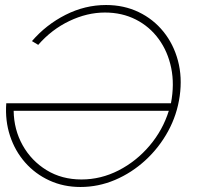

<svg xmlns="http://www.w3.org/2000/svg" viewBox="-20 -733 788 766"><path d="M301 13Q233.5 13 177 -13Q120.5 -39 80.2 -84.8Q40 -130.5 20 -191Q0 -251.5 5 -321H662Q676.5 -396.5 663 -462Q649.5 -527.5 613.2 -577.2Q577 -627 522 -655Q467 -683 398.5 -683Q327.5 -683 256.8 -649.2Q186 -615.5 132.5 -554L107.5 -569Q164 -634.5 241.5 -673.8Q319 -713 403 -713Q474.5 -713 533.2 -684.8Q592 -656.5 632.2 -606.5Q672.5 -556.5 690 -490.8Q707.5 -425 697 -350Q686.5 -275 650.5 -209.2Q614.5 -143.5 560 -93.5Q505.5 -43.5 439 -15.2Q372.5 13 301 13ZM305 -17Q382.5 -17 453.2 -53.2Q524 -89.5 576.8 -151.8Q629.5 -214 653.5 -291H34.5Q35.5 -216 70.2 -153.8Q105 -91.5 165.8 -54.2Q226.5 -17 305 -17Z"/></svg>

Font: Urbanist Thin
Style: Italic
Weight: 100
Italic angle: -8°
Designer: Corey Hu
Foundry: Corey Hu
Version: Version 1.321; ttfautohint (v1.8.4.7-5d5b)